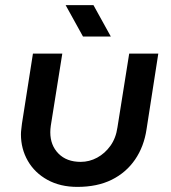

<svg xmlns="http://www.w3.org/2000/svg" viewBox="-20 -720 669 752"><path d="M600 -510 554 -214Q544 -146 509 -95Q474 -44 417.5 -16Q361 12 283 12Q216 12 166 -15.5Q116 -43 89 -90Q62 -137 62 -194Q62 -203 63.5 -214.5Q65 -226 66 -236L109 -510H224L179 -228Q178 -221 177.5 -214.5Q177 -208 177 -202Q177 -151 209 -118.5Q241 -86 296 -86Q330 -86 360.5 -102.5Q391 -119 412.5 -149Q434 -179 440 -221L486 -510ZM305 -577 237 -700H346L414 -577Z"/></svg>

Font: MuseoModerno Medium
Style: Italic
Weight: 500
Italic angle: -9°
Designer: Pablo Cosgaya, Héctor Gatti, Marcela Romero, and the Authors of The MuseoModerno Project.
Foundry: Omnibus-Type Team
Version: Version 1.003